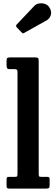

<svg xmlns="http://www.w3.org/2000/svg" viewBox="-20 -1121 334 1141"><path d="M67 -710H36.5Q25.5 -710 22.2 -715.8Q19 -721.5 19 -734.5V-760Q19 -774 24.5 -777Q30 -780 44 -780H184.5Q200 -780 205 -777Q210 -774 210 -758V-93Q210 -78.5 211.5 -74.2Q213 -70 226 -70H260.5Q268.5 -70 271.8 -67.2Q275 -64.5 275 -56V-22Q275 -6.5 269.8 -3.2Q264.5 0 249.5 0H38.5Q27 0 23 -2.8Q19 -5.5 19 -17.5V-51.5Q19 -61.5 21.2 -65.8Q23.5 -70 34 -70H69.5Q79 -70 81.5 -73Q84 -76 84 -91V-690.5Q84 -703.5 80.2 -706.8Q76.5 -710 67 -710ZM108.5 -928.5 79.5 -958.5Q71.5 -967.5 79.5 -975.5L183.5 -1085.5Q194 -1097 211.2 -1100.2Q228.5 -1103.5 245.5 -1098.2Q262.5 -1093 272 -1079Q288.5 -1054.5 282.2 -1032.5Q276 -1010.5 257 -1000L126.5 -927Q120.5 -923 117 -923Q113.5 -923 108.5 -928.5Z"/></svg>

Font: Besley* Narrow Semi
Style: Regular
Weight: 600
Width: 4
Designer: Owen Earl
Foundry: indestructible type*
Version: Version 3.000; ttfautohint (v1.8.3)